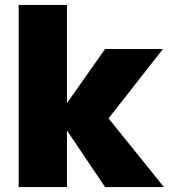

<svg xmlns="http://www.w3.org/2000/svg" viewBox="-20 -760 687 780"><path d="M407 0 252 -230V0H56V-740H252V-341L407 -561H642L421 -279L646 0Z"/></svg>

Font: DVN-Poppins ExtBd
Style: Regular
Weight: 800
Designer: Ninad Kale (Devanagari), Jonny Pinhorn (Latin)
Foundry: Indian Type Foundry
Version: 4.004